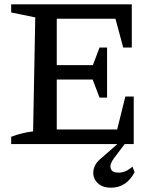

<svg xmlns="http://www.w3.org/2000/svg" viewBox="-20 -670 725 893"><path d="M563 -221H602V0H32V-34Q59 -44 84 -50Q109 -56 134 -59L144 -589L32 -612V-650H593V-449H553L517 -583H244V-367H412L443 -449H478V-216H443L411 -300H244V-68H525ZM496 203Q464 203 443.5 189Q423 175 416.5 153Q410 131 418.5 107.5Q427 84 453 64L550 -21H576L510 66Q489 94 495 113.5Q501 133 531 133Q565 133 596 105L606 131Q568 203 496 203Z"/></svg>

Font: Piazzolla SC Medium
Style: Regular
Weight: 500
Designer: Juan Pablo del Peral
Foundry: Huerta Tipografica
Version: Version 1.330